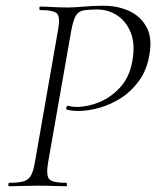

<svg xmlns="http://www.w3.org/2000/svg" viewBox="-20 -648 543 668"><path d="M12 0Q9 0 9 -6Q9 -12 12 -12Q44 -12 61.5 -17Q79 -22 87.5 -37Q96 -52 101 -81L182 -544Q190 -587 179 -600Q168 -613 119 -613Q117 -613 117 -619Q117 -625 119 -625Q139 -625 163.5 -623.5Q188 -622 216 -622Q239 -622 271 -625Q303 -628 340 -628Q390 -628 430 -609.5Q470 -591 490.5 -552.5Q511 -514 499 -453Q490 -403 463.5 -366.5Q437 -330 401 -307Q365 -284 326 -273Q287 -262 253 -262Q241 -262 231.5 -263Q222 -264 212 -267Q209 -268 211 -274.5Q213 -281 216 -280Q224 -278 231.5 -277Q239 -276 246 -276Q286 -276 326.5 -293Q367 -310 398.5 -344.5Q430 -379 440 -433Q451 -491 436 -531.5Q421 -572 389 -593.5Q357 -615 318 -615Q286 -615 269 -611.5Q252 -608 243.5 -593Q235 -578 228 -542L147 -81Q140 -38 151 -25Q162 -12 211 -12Q213 -12 213 -6Q213 0 211 0Q191 0 165 -1Q139 -2 109 -2Q82 -2 56.5 -1Q31 0 12 0Z"/></svg>

Font: Cormorant Light
Style: Italic
Weight: 300
Italic angle: -10°
Designer: Christian Thalmann (Catharsis Fonts)
Foundry: Catharsis Fonts
Version: Version 4.000